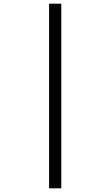

<svg xmlns="http://www.w3.org/2000/svg" viewBox="-20 -780 599 1040"><path d="M246 240V-760H312V240Z"/></svg>

Font: Noto Serif Bengali
Style: Bold
Weight: 700
Designer: Juan Bruce, Universal Thirst, Indian Type Foundry and the Monotype Design Team.
Foundry: Monotype Imaging Inc.
Version: Version 2.003; ttfautohint (v1.8.4.7-5d5b)